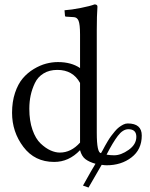

<svg xmlns="http://www.w3.org/2000/svg" viewBox="-20 -718 676 863"><path d="M237.8 -403.8Q201.7 -403.8 175.8 -387.9Q149.9 -372.1 137 -345Q124 -317.9 117.9 -289.6Q111.8 -261.2 111.8 -229Q111.8 -174.8 126 -134.5Q140.1 -94.2 162.6 -73Q185.1 -51.8 207 -42Q229 -32.2 249 -32.2Q299.8 -32.2 339.8 -77.1V-345.2Q307.6 -403.8 237.8 -403.8ZM493.2 -20Q523.9 -20 558.3 -44.4Q592.8 -68.8 592.8 -103Q592.8 -137.2 557.1 -137.2Q532.2 -137.2 509.5 -107.2Q486.8 -77.1 459 -22.9Q476.1 -20 493.2 -20ZM415 -583V-121.1Q415 -30.3 434.1 -29.8Q435.1 -30.8 441.7 -43Q448.2 -55.2 452.1 -62.5Q456.1 -69.8 464.6 -84Q473.1 -98.1 480 -107.2Q486.8 -116.2 496.3 -127.7Q505.9 -139.2 514.9 -146Q523.9 -152.8 533.9 -158Q543.9 -163.1 554.2 -163.1Q617.2 -163.1 617.2 -108.9Q617.2 -45.9 571 -10.5Q524.9 24.9 459 24.9Q451.2 24.9 437 22.9L377.9 125L353 116.2Q397 37.1 409.2 18.1Q381.3 10.3 364.3 -2.4Q347.2 -15.1 339.8 -43Q289.1 10.3 223.1 9.8Q136.2 9.8 85.2 -57.6Q34.2 -125 34.2 -210.9Q34.2 -260.7 47.6 -300.8Q61 -340.8 82.5 -366Q104 -391.1 132.1 -408Q160.2 -424.8 187 -431.9Q213.9 -439 240.2 -439Q300.3 -439 339.8 -412.1V-563Q339.8 -608.9 333 -625Q326.2 -641.1 310.1 -641.1L277.8 -643.1Q272 -643.1 272 -647.9L270 -671.9Q300.8 -673.8 343.5 -682.4Q386.2 -690.9 404.8 -698.2Q418 -698.2 418 -688Q415 -647.9 415 -583Z"/></svg>

Font: Linux Libertine
Style: Regular
Weight: 400
Designer: Philipp H. Poll
Foundry: Philipp H. Poll
Version: Version 5.3.0 ; ttfautohint (v0.9)